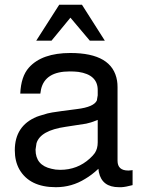

<svg xmlns="http://www.w3.org/2000/svg" viewBox="-20 -761 596 804"><path d="M535.2 -48.8V14.2Q505.9 22 488.8 22.9H487.8H478Q407.2 22.9 394 -40L392.1 -54.2Q363.8 -27.8 336.9 -12.2Q280.8 22.9 213.9 22.9Q104 22.9 61 -51.8Q42 -85.9 42 -131.8Q42 -233.9 133.8 -272L145 -275.9L179.2 -286.1Q188 -288.1 198.2 -290Q228 -294.9 301.8 -304.2Q375 -313 386.2 -341.8V-342.8V-344.2L389.2 -361.8V-383.8Q389.2 -448.2 308.1 -460Q291 -461.9 272 -461.9Q168.9 -461.9 151.9 -387.2Q149.9 -377.9 148.9 -369.1H64.9Q67.9 -440.9 101.1 -478Q155.8 -539.1 274.9 -539.1Q451.2 -539.1 470.2 -422.9Q472.2 -411.1 472.2 -396V-87.9Q472.2 -46.9 517.1 -46.9H519Q524.9 -46.9 529.8 -47.9H530.8ZM389.2 -165V-258.8L378.9 -254.9Q362.8 -248 340.8 -243.2L254.9 -230Q148.9 -214.8 132.8 -161.1L128.9 -134.8V-133.8Q128.9 -68.8 195.8 -54.2Q211.9 -49.8 231.9 -49.8Q304.2 -49.8 356 -97.2Q369.1 -108.9 377 -120.1Q389.2 -138.2 389.2 -165ZM228 -741.2H323.2L418.9 -590.8H356L274.9 -687L195.8 -590.8H131.8Z"/></svg>

Font: SolaimanLipi
Style: Normal
Weight: 400
Designer: Solaiman Karim
Foundry: Al Mamun Sumon
Version: Version 2.000